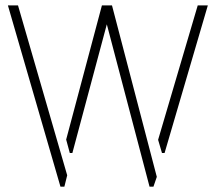

<svg xmlns="http://www.w3.org/2000/svg" viewBox="-20 -704 813 724"><path d="M9.8 -683.6 208 0H222.7L233.4 -43L47.9 -683.6ZM229.5 -177.7 243.2 -127H252.9L382.8 -612.3L543.9 0H558.6L571.3 -37.1L402.3 -683.6H364.3ZM576.2 -176.8 590.8 -127H600.6L763.7 -683.6H725.6Z"/></svg>

Font: Post No Bills Jaffna Light
Style: Regular
Weight: 300
Designer: Kosala Senevirathne, Siva Puranthara, Lasantha Premarathna, Tharique Azeez
Foundry: Mooniak
Version: Version 1.220 ; ttfautohint (v1.6)